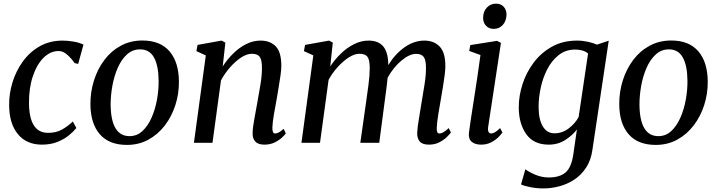

<svg xmlns="http://www.w3.org/2000/svg" viewBox="-20 -781 3925 1050"><path d="M388 -436Q369.5 -463 346.8 -482.5Q324 -502 301.5 -502Q255.5 -502 218.5 -465.5Q181.5 -429 159.8 -364.5Q138 -300 138.5 -216.5Q140 -54.5 243 -54.5Q287 -54.5 318.2 -72Q349.5 -89.5 378.5 -116.5L397.5 -81Q384 -63.5 358.2 -42Q332.5 -20.5 295 -5.2Q257.5 10 209 10Q125 10 77.5 -47.8Q30 -105.5 30 -208.5Q29.5 -268 48 -329.5Q66.5 -391 103.8 -443.2Q141 -495.5 196 -527.2Q251 -559 323 -559Q350.5 -559 382.5 -553.5Q414.5 -548 436.5 -537L407.5 -431.5Z M759 -559.5Q855.5 -559.5 906.5 -501Q957.5 -442.5 958.5 -335Q959 -268.5 939 -206.2Q919 -144 881.5 -95Q844 -46 791.5 -17.2Q739 11.5 674 11.5Q577 11.5 526.2 -46.5Q475.5 -104.5 474.5 -210Q474 -278 493.8 -340.8Q513.5 -403.5 550.8 -453Q588 -502.5 640.8 -531Q693.5 -559.5 759 -559.5ZM746 -511Q704.5 -511 674 -483Q643.5 -455 623.8 -409.8Q604 -364.5 594.5 -311.5Q585 -258.5 585 -208.5Q587 -36.5 688.5 -36.5Q729.5 -36.5 759.5 -64.8Q789.5 -93 809.2 -138.2Q829 -183.5 838.5 -236.2Q848 -289 847.5 -338.5Q847 -421 822.5 -466Q798 -511 746 -511Z M1198 -418Q1223 -456.5 1255.8 -488.8Q1288.5 -521 1326.5 -540Q1364.5 -559 1404.5 -559Q1457 -559 1487.8 -527.8Q1518.5 -496.5 1518.5 -421Q1518.5 -400 1514.2 -369.5Q1510 -339 1504.2 -306Q1498.5 -273 1494 -244.5Q1487 -205.5 1478.8 -160Q1470.5 -114.5 1469.5 -82.5Q1469 -51 1484 -51Q1493.5 -51 1504.8 -56.8Q1516 -62.5 1531 -76.5L1543 -51.5Q1538 -43.5 1522.2 -28.8Q1506.5 -14 1482 -2Q1457.5 10 1426 10Q1391.5 10 1376 -7Q1360.5 -24 1361.5 -54.5Q1362 -82.5 1371 -130.8Q1380 -179 1387.5 -222Q1395.5 -265.5 1404.2 -317.8Q1413 -370 1412.5 -410.5Q1412.5 -454.5 1400 -470.8Q1387.5 -487 1357 -487Q1330.5 -487 1299.2 -466.8Q1268 -446.5 1238.8 -413.5Q1209.5 -380.5 1188.5 -341.5L1142 0H1040.5L1105.5 -478L1054 -501.5L1060.5 -535.5L1192 -559L1212.5 -548Z M1800 -548 1786 -417.5Q1811 -456 1844.5 -488.2Q1878 -520.5 1916.8 -539.8Q1955.5 -559 1995.5 -559Q2049.5 -559 2076.2 -526.8Q2103 -494.5 2103.5 -425Q2140 -485 2191.8 -522Q2243.5 -559 2301 -559Q2352.5 -559 2384 -526.8Q2415.5 -494.5 2415.5 -420.5Q2415.5 -400 2411.8 -370Q2408 -340 2402.5 -307Q2397 -274 2392 -244.5Q2385 -205 2377.5 -159.8Q2370 -114.5 2368.5 -82.5Q2367 -51 2382.5 -51Q2393.5 -51 2405 -57.8Q2416.5 -64.5 2434 -80.5L2446 -56.5Q2440 -48 2424 -32Q2408 -16 2383 -3Q2358 10 2326 10Q2290 10 2275.5 -7.2Q2261 -24.5 2261.5 -54Q2262.5 -82.5 2270.8 -130.8Q2279 -179 2286 -224Q2293 -266.5 2301.5 -318.2Q2310 -370 2309.5 -410.5Q2309.5 -454.5 2296.5 -470.5Q2283.5 -486.5 2255.5 -486.5Q2219.5 -486.5 2175.8 -450Q2132 -413.5 2100 -356.5Q2097 -328 2093.2 -297.2Q2089.5 -266.5 2085.5 -239.5L2054 0H1950.5L1982 -222Q1988.5 -266 1995.2 -318Q2002 -370 2002 -410Q2001.5 -455.5 1989 -471.2Q1976.5 -487 1945 -487Q1919 -487 1888 -467.2Q1857 -447.5 1827.5 -415.2Q1798 -383 1777 -344.5L1730 0H1628.5L1693.5 -478L1642 -501.5L1648.5 -535.5L1780 -559Z M2611 10Q2578.5 10 2559.8 -5.5Q2541 -21 2544.5 -54.5Q2547 -77.5 2554.2 -124.2Q2561.5 -171 2570.8 -231Q2580 -291 2590 -356Q2600 -421 2607.5 -480L2546 -502.5L2552 -534.5L2698 -557.5L2719.5 -546.5L2649.5 -86Q2647 -68 2652 -59.5Q2657 -51 2665.5 -51Q2675.5 -51 2686.8 -57.5Q2698 -64 2715 -80.5L2727.5 -56Q2721.5 -47 2706 -31.2Q2690.5 -15.5 2666.2 -2.8Q2642 10 2611 10ZM2679.5 -623Q2654 -623 2637.8 -640.2Q2621.5 -657.5 2622 -685Q2622.5 -718 2642.5 -739.5Q2662.5 -761 2693 -761Q2719 -761 2734.5 -744.2Q2750 -727.5 2750 -702Q2749.5 -667 2730 -645Q2710.5 -623 2679.5 -623Z M3220 37Q3212 95.5 3185 136.2Q3158 177 3119.5 202Q3081 227 3037.2 238.2Q2993.5 249.5 2952 249.5Q2917 249.5 2881.8 242.8Q2846.5 236 2829.5 227.5L2853 144.5Q2869.5 158 2905.8 173.8Q2942 189.5 2981 189.5Q3041 189.5 3073 162Q3105 134.5 3115.5 62L3135 -73Q3111.5 -41.5 3071.8 -15.8Q3032 10 2980.5 10Q2898.5 10 2857.8 -47.5Q2817 -105 2817 -195Q2817 -257.5 2837.8 -321.5Q2858.5 -385.5 2899 -439.2Q2939.5 -493 2999 -526Q3058.5 -559 3136 -559Q3166.5 -559 3195.5 -552.5Q3224.5 -546 3245 -537L3309 -558.5ZM3196 -488.5Q3183 -499.5 3164.8 -504.8Q3146.5 -510 3126 -510Q3073.5 -510 3035.5 -480Q2997.5 -450 2973 -402.5Q2948.5 -355 2937 -300.8Q2925.5 -246.5 2925.5 -197.5Q2925.5 -127.5 2948.5 -89.8Q2971.5 -52 3012 -52Q3056 -52 3091.5 -79.8Q3127 -107.5 3144.5 -141.5Z M3651 -559.5Q3747.5 -559.5 3798.5 -501Q3849.5 -442.5 3850.5 -335Q3851 -268.5 3831 -206.2Q3811 -144 3773.5 -95Q3736 -46 3683.5 -17.2Q3631 11.5 3566 11.5Q3469 11.5 3418.2 -46.5Q3367.5 -104.5 3366.5 -210Q3366 -278 3385.8 -340.8Q3405.5 -403.5 3442.8 -453Q3480 -502.5 3532.8 -531Q3585.5 -559.5 3651 -559.5ZM3638 -511Q3596.5 -511 3566 -483Q3535.5 -455 3515.8 -409.8Q3496 -364.5 3486.5 -311.5Q3477 -258.5 3477 -208.5Q3479 -36.5 3580.5 -36.5Q3621.5 -36.5 3651.5 -64.8Q3681.5 -93 3701.2 -138.2Q3721 -183.5 3730.5 -236.2Q3740 -289 3739.5 -338.5Q3739 -421 3714.5 -466Q3690 -511 3638 -511Z"/></svg>

Font: Merriweather Text Regular
Style: Italic
Weight: 400
Italic angle: -7.8°
Designer: Eben Sorkin
Foundry: Eben Sorkin
Version: Version 2.100; ttfautohint (v1.7.19-72a1) -l 8 -r 50 -G 200 